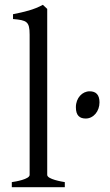

<svg xmlns="http://www.w3.org/2000/svg" viewBox="-20 -777 457 797"><path d="M176 -51V-740L158 -757C119 -736 83 -728 34 -718V-698C91 -693 103 -688 103 -633V-51C103 -33 44 -23 29 -21V0H249V-21C237 -23 176 -33 176 -51ZM295 -332C295 -297 311 -285 336 -285C368 -285 393 -315 393 -352C393 -383 379 -398 352 -398C322 -398 295 -371 295 -332Z"/></svg>

Font: Temporarium
Style: Regular
Weight: 400
Version: Version 1.1